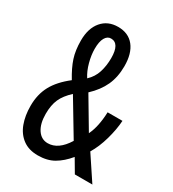

<svg xmlns="http://www.w3.org/2000/svg" viewBox="-179 -822 836 930"><g transform="rotate(30 239.5 -357.0)"><path d="M206 -724Q264 -724 295.5 -684.5Q327 -645 327 -574Q327 -513 305.5 -466Q284 -419 239 -377L340 -207Q365 -258 368 -340H451Q448 -291 432 -234Q416 -177 390 -134L479 0H381L338 -73Q305 -33 268 -11.5Q231 10 179 10Q128 10 94.5 -15Q61 -40 45 -83Q29 -126 29 -181Q29 -245 55.5 -294Q82 -343 140 -388Q109 -439 95.5 -480.5Q82 -522 82 -577Q82 -645 115.5 -684.5Q149 -724 206 -724ZM204 -658Q184 -658 172 -637Q160 -616 160 -575Q160 -541 170.5 -501.5Q181 -462 200 -433Q229 -460 240.5 -496.5Q252 -533 252 -576Q252 -658 204 -658ZM178 -333Q142 -300 127 -266.5Q112 -233 112 -184Q112 -129 133.5 -97Q155 -65 191 -65Q250 -65 295 -138Z"/></g></svg>

Font: Noto Sans Lao UI ExtCond
Style: Regular
Weight: 400
Width: 2
Designer: Monotype Design Team
Foundry: Monotype Imaging Inc.
Version: Version 2.000; ttfautohint (v1.8.4.7-5d5b)